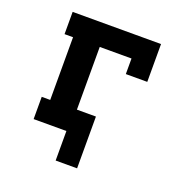

<svg xmlns="http://www.w3.org/2000/svg" viewBox="-123 -638 846 892"><g transform="rotate(20 300.0 -192.0)"><path d="M248 146V0H86V-110H128V-420H86V-530H523V-343H417V-420H260V-110H354V146Z"/></g></svg>

Font: Iosevka Curly Slab XBdEx
Style: Regular
Weight: 800
Width: 7
Monospace: yes
Designer: Belleve Invis
Foundry: Belleve Invis
Version: Version 11.0.0; ttfautohint (v1.8.3)